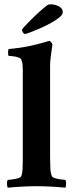

<svg xmlns="http://www.w3.org/2000/svg" viewBox="-20 -869 338 893"><path d="M82 -730Q82 -733 94 -746Q106 -759 124.5 -777.5Q143 -796 163 -814Q183 -832 200 -845Q203 -847 207 -848Q211 -849 217 -849Q226 -849 239 -845.5Q252 -842 262 -834Q272 -826 272 -812Q272 -801 255.5 -787.5Q239 -774 214 -760.5Q189 -747 163.5 -736Q138 -725 119 -718Q100 -711 96 -711Q91 -711 86.5 -718.5Q82 -726 82 -730ZM86 -545Q86 -558 85 -568.5Q84 -579 79 -592Q77 -598 65 -602Q53 -606 40 -607.5Q27 -609 21 -609Q18 -609 17.5 -623.5Q17 -638 21 -641Q76 -646 117.5 -655Q159 -664 183.5 -671.5Q208 -679 209 -679Q214 -678 218.5 -672Q223 -666 224 -662Q224 -662 221.5 -645Q219 -628 216 -605Q213 -582 213 -562V-142Q213 -111 214 -88Q215 -65 221 -50Q224 -44 236.5 -40Q249 -36 263.5 -34.5Q278 -33 284 -32Q288 -27 287.5 -14Q287 -1 284 4Q256 1 218.5 -1Q181 -3 150 -3Q119 -3 82 -1Q45 1 16 4Q13 -1 12.5 -14Q12 -27 16 -32Q23 -33 37 -34.5Q51 -36 64 -40Q77 -44 79 -50Q84 -63 85 -83Q86 -103 86 -129Q86 -132 86 -135.5Q86 -139 86 -142Z"/></svg>

Font: Amiri
Style: Bold
Weight: 700
Designer: Khaled Hosny
Version: Version 0.113